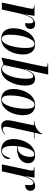

<svg xmlns="http://www.w3.org/2000/svg" viewBox="1149 -1949 810 3148"><g transform="rotate(90 1554.0 -375.0)"><path d="M116 -444Q119 -459 121.5 -472Q124 -485 124 -497Q124 -512 115.5 -519Q107 -526 85 -526H70L72 -536H240L215 -382H218Q246 -471 283.5 -508.5Q321 -546 375 -546Q415 -546 435 -525Q455 -504 455 -468Q455 -423 426.5 -402.5Q398 -382 359 -382Q363 -423 363 -448Q363 -491 353 -504.5Q343 -518 328 -518Q295 -518 260 -458.5Q225 -399 203 -299L136 0H22Z M612 10Q536 10 489.5 -39.5Q443 -89 443 -191Q443 -247 458.5 -308.5Q474 -370 506.5 -424Q539 -478 589.5 -512Q640 -546 710 -546Q755 -546 792 -525.5Q829 -505 851 -460.5Q873 -416 873 -344Q873 -301 863.5 -252.5Q854 -204 834 -157.5Q814 -111 783 -73Q752 -35 709.5 -12.5Q667 10 612 10ZM617 0Q653 0 681 -36Q709 -72 728 -131Q747 -190 757 -259Q767 -328 767 -393Q767 -536 703 -536Q669 -536 641 -500.5Q613 -465 592.5 -406.5Q572 -348 560.5 -278Q549 -208 549 -138Q549 -62 566.5 -31Q584 0 617 0Z M1127 10Q1094 10 1072 -1Q1050 -12 1036 -27L935 3H925L1067 -670Q1071 -686 1073 -699Q1075 -712 1075 -721Q1075 -737 1066.5 -743.5Q1058 -750 1037 -750H1017L1019 -760H1202L1160 -559Q1153 -525 1137.5 -478.5Q1122 -432 1110 -381H1116Q1140 -457 1178.5 -501.5Q1217 -546 1274 -546Q1383 -546 1383 -381Q1383 -315 1366 -246.5Q1349 -178 1316 -119.5Q1283 -61 1235.5 -25.5Q1188 10 1127 10ZM1104 -3Q1142 -3 1173 -39.5Q1204 -76 1226 -135Q1248 -194 1259.5 -264Q1271 -334 1271 -401Q1271 -467 1259.5 -490.5Q1248 -514 1229 -514Q1205 -514 1181.5 -488.5Q1158 -463 1139.5 -421Q1121 -379 1110 -330L1047 -34Q1056 -20 1071 -11.5Q1086 -3 1104 -3Z M1608 10Q1532 10 1485.5 -39.5Q1439 -89 1439 -191Q1439 -247 1454.5 -308.5Q1470 -370 1502.5 -424Q1535 -478 1585.5 -512Q1636 -546 1706 -546Q1751 -546 1788 -525.5Q1825 -505 1847 -460.5Q1869 -416 1869 -344Q1869 -301 1859.5 -252.5Q1850 -204 1830 -157.5Q1810 -111 1779 -73Q1748 -35 1705.5 -12.5Q1663 10 1608 10ZM1613 0Q1649 0 1677 -36Q1705 -72 1724 -131Q1743 -190 1753 -259Q1763 -328 1763 -393Q1763 -536 1699 -536Q1665 -536 1637 -500.5Q1609 -465 1588.5 -406.5Q1568 -348 1556.5 -278Q1545 -208 1545 -138Q1545 -62 1562.5 -31Q1580 0 1613 0Z M2051 10Q2007 10 1979.5 -17Q1952 -44 1952 -92Q1952 -112 1955 -135Q1958 -158 1965 -191L2036 -526H1962L1963 -532Q1992 -532 2032 -544.5Q2072 -557 2110.5 -585Q2149 -613 2173 -659H2183L2156 -536H2249L2247 -526H2153L2071 -149Q2064 -116 2061 -97.5Q2058 -79 2058 -63Q2058 -39 2067.5 -26.5Q2077 -14 2099 -14Q2118 -14 2140.5 -25.5Q2163 -37 2182 -56L2187 -47Q2160 -23 2127.5 -6.5Q2095 10 2051 10Z M2439 10Q2357 10 2308.5 -40Q2260 -90 2260 -194Q2260 -249 2275.5 -310Q2291 -371 2324.5 -424.5Q2358 -478 2409.5 -512Q2461 -546 2533 -546Q2592 -546 2624 -516Q2656 -486 2656 -432Q2656 -375 2623.5 -333.5Q2591 -292 2535.5 -270Q2480 -248 2410 -248H2376Q2374 -240 2373 -216.5Q2372 -193 2372 -180Q2372 -86 2394.5 -44Q2417 -2 2457 -2Q2500 -2 2528 -41Q2556 -80 2573 -139Q2579 -137 2583 -129.5Q2587 -122 2587 -104Q2587 -79 2570 -52.5Q2553 -26 2520 -8Q2487 10 2439 10ZM2396 -258Q2445 -258 2480 -287.5Q2515 -317 2533.5 -363.5Q2552 -410 2552 -462Q2552 -501 2542 -517Q2532 -533 2508 -533Q2465 -533 2429.5 -459.5Q2394 -386 2376 -258Z M2769 -444Q2772 -459 2774.5 -472Q2777 -485 2777 -497Q2777 -512 2768.5 -519Q2760 -526 2738 -526H2723L2725 -536H2893L2868 -382H2871Q2899 -471 2936.5 -508.5Q2974 -546 3028 -546Q3068 -546 3088 -525Q3108 -504 3108 -468Q3108 -423 3079.5 -402.5Q3051 -382 3012 -382Q3016 -423 3016 -448Q3016 -491 3006 -504.5Q2996 -518 2981 -518Q2948 -518 2913 -458.5Q2878 -399 2856 -299L2789 0H2675Z"/></g></svg>

Font: Noto Serif Display ExtraCondensed SemiBold
Style: Italic
Weight: 600
Width: 2
Italic angle: -12°
Designer: Monotype Design Team
Foundry: Monotype Imaging Inc.
Version: Version 2.009